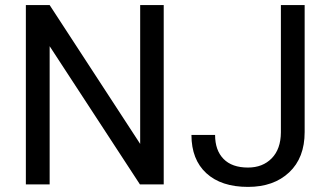

<svg xmlns="http://www.w3.org/2000/svg" viewBox="-20 -731 1305 761"><path d="M82.5 0ZM628.9 0H534.7L176.8 -547.9V0H82.5V-710.9H176.8L535.6 -160.6V-710.9H628.9ZM1093.3 -710.9H1187.5V-207.5Q1187.5 -105.5 1126.2 -47.9Q1064.9 9.8 962.9 9.8Q856.9 9.8 797.9 -44.4Q738.8 -98.6 738.8 -196.3H832.5Q832.5 -135.3 866 -101.1Q899.4 -66.9 962.9 -66.9Q1021 -66.9 1056.9 -103.5Q1092.8 -140.1 1093.3 -206.1Z"/></svg>

Font: Roboto
Style: Regular
Weight: 400
Designer: Google
Version: Version 2.134; 2016; ttfautohint (v1.6)